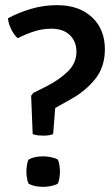

<svg xmlns="http://www.w3.org/2000/svg" viewBox="-20 -716 436 746"><path d="M11 -645Q51.5 -667 100.5 -681.5Q149.5 -696 201.5 -696Q287 -696 337.2 -649.2Q387.5 -602.5 387.5 -525Q387.5 -455.5 349.8 -408.8Q312 -362 257 -331.5L194.5 -296.5L186.5 -195Q177.5 -191.5 167.8 -190.2Q158 -189 148 -189Q138 -189 127 -190.2Q116 -191.5 107 -195L101 -344L109.5 -355L158.5 -379.5Q211.5 -406.5 244.2 -439Q277 -471.5 277 -515Q277 -555 251.2 -579.8Q225.5 -604.5 179 -604.5Q145 -604.5 112 -593.8Q79 -583 49 -567.5Q35.5 -579 24 -601.5Q12.5 -624 11 -645ZM147.5 -108.5Q163 -108.5 178.8 -105.2Q194.5 -102 204.5 -96Q208.5 -89.5 210.8 -74.5Q213 -59.5 213 -49Q213 -39 210.8 -24.2Q208.5 -9.5 204.5 -2.5Q194.5 3.5 178.8 6.8Q163 10 147.5 10Q112.5 10 91 -2.5Q87 -9.5 84.8 -24.2Q82.5 -39 82.5 -49Q82.5 -59.5 84.8 -74.5Q87 -89.5 91 -96Q112.5 -108.5 147.5 -108.5Z"/></svg>

Font: Signika
Style: Regular
Weight: 400
Designer: Anna Giedry
Foundry: Anna Giedry
Version: Version 2.001